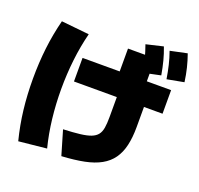

<svg xmlns="http://www.w3.org/2000/svg" viewBox="-154 -1024 1307 1263"><g transform="rotate(20 500.0 -392.5)"><path d="M350 -105Q420 -108 466.5 -113.5Q513 -119 541.5 -130Q570 -141 585 -160Q600 -179 605 -209.5Q610 -240 610 -285V-508H570V-750H760V-508H800V-285Q800 -211 787 -155Q774 -99 745.5 -59Q717 -19 670.5 7Q624 33 557 46.5Q490 60 400 65ZM100 70Q74 -32 62 -135Q50 -238 50 -350Q50 -462 62 -565Q74 -668 100 -770L295 -750Q271 -656 259.5 -555Q248 -454 248 -350Q248 -246 259.5 -145Q271 -44 295 50ZM310 -425V-590H930V-425ZM717 -634Q708 -683 696 -727Q684 -771 668 -816L787 -844Q804 -800 815.5 -755.5Q827 -711 836 -659ZM877 -647Q869 -697 858.5 -741Q848 -785 832 -830L950 -855Q966 -810 977 -765Q988 -720 995 -669Z"/></g></svg>

Font: M PLUS 1 Thin Black
Style: Regular
Weight: 900
Version: Version 1.001